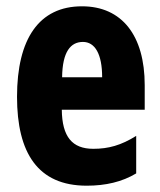

<svg xmlns="http://www.w3.org/2000/svg" viewBox="-20 -579 509 609"><path d="M240 -559C104 -559 34 -456 34 -272C34 -94 100 10 255 10C315 10 367 -2 412 -29V-148C364 -118 324 -107 276 -107C209 -107 177 -145 176 -231H439V-309C439 -466 367 -559 240 -559ZM243 -446C281 -446 304 -408 304 -334H177C178 -415 204 -446 243 -446Z"/></svg>

Font: Noto Sans Armenian ExtraCondensed ExtraBold
Style: Regular
Weight: 800
Width: 2
Designer: Monotype Design Team
Foundry: Monotype Imaging Inc.
Version: Version 2.008